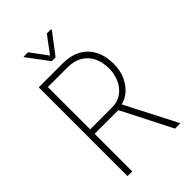

<svg xmlns="http://www.w3.org/2000/svg" viewBox="-262 -991 1087 1087"><g transform="rotate(-45 281.0 -447.5)"><path d="M86.9 -710.9H280.8Q340.8 -710.9 386 -687Q431.2 -663.1 456.3 -616.9Q481.4 -570.8 481.4 -503.9Q481.4 -453.1 463.1 -411.6Q444.8 -370.1 413.1 -343Q381.3 -315.9 341.3 -308.6L325.7 -301.3H106.9L106 -336.9H296.4Q345.7 -336.9 378.4 -361.1Q411.1 -385.3 427.7 -423.6Q444.3 -461.9 444.3 -503.9Q444.3 -557.6 424.8 -595.9Q405.3 -634.3 368.7 -655Q332 -675.8 280.8 -675.8H124.5V0H86.9ZM467.3 0 307.1 -314.9 348.1 -315.4 506.8 -6.8V0ZM184.1 -894.5 259.3 -793 335 -894.5H368.7V-887.7L274.4 -763.7H243.7L149.4 -889.6V-894.5Z"/></g></svg>

Font: Roboto Condensed ExtraLight
Style: Regular
Weight: 250
Designer: Christian Robertson
Foundry: Google
Version: Version 3.008; 2023